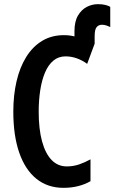

<svg xmlns="http://www.w3.org/2000/svg" viewBox="-20 -893 550 923"><path d="M451 -873Q472 -873 487.5 -869Q503 -865 510 -860V-763Q504 -766 493 -770Q482 -774 470 -774Q454 -774 444.5 -762.5Q435 -751 435 -719V-683L399 -586Q376 -603 349.5 -612.5Q323 -622 295 -622Q261 -622 236.5 -601.5Q212 -581 196.5 -544.5Q181 -508 173.5 -459.5Q166 -411 166 -356Q166 -273 182 -214Q198 -155 228 -124Q258 -93 301 -93Q332 -93 360 -102.5Q388 -112 415 -127V-22Q387 -6 354.5 2Q322 10 285 10Q209 10 155 -33.5Q101 -77 72.5 -159Q44 -241 44 -357Q44 -435 59.5 -502Q75 -569 106 -619Q137 -669 182.5 -696.5Q228 -724 287 -724Q301 -724 313.5 -722.5Q326 -721 338 -718V-743Q338 -790 355 -818.5Q372 -847 397.5 -860Q423 -873 451 -873Z"/></svg>

Font: Noto Sans Display ExtraCondensed SemiBold
Style: Regular
Weight: 600
Width: 2
Designer: Monotype Design Team
Foundry: Monotype Imaging Inc.
Version: Version 2.003